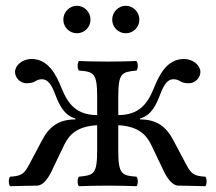

<svg xmlns="http://www.w3.org/2000/svg" viewBox="-20 -642 746 664"><path d="M109 0C129 -1 146 -24 159 -51L202 -141C220 -178 248 -205 316 -209V-122C316 -39 304 -36 253 -31C247 -25 247 -4 253 2C276 1 313 0 353 0C392 0 430 1 452 2C458 -4 458 -25 452 -31C401 -35 389 -39 389 -122V-209C457 -205 485 -178 503 -141L546 -51C559 -24 576 -1 596 0C596 0 670 1 690 2C696 -4 696 -25 690 -31C651 -33 641 -41 624 -73L579 -158C554 -205 521 -229 464 -229V-232C503 -243 520 -278 535 -318C547 -349 559 -368 580 -368C589 -368 597 -365 603 -361C609 -357 620 -354 633 -354C655 -354 673 -373 673 -393C673 -415 649 -438 616 -438C558 -438 531 -384 512 -337C490 -282 460 -244 389 -244V-307C389 -390 401 -393 452 -398C458 -404 458 -425 452 -431C428 -430 392 -429 352 -429C313 -429 276 -430 253 -431C247 -425 247 -404 253 -398C304 -394 316 -390 316 -307V-244C245 -244 215 -282 193 -337C174 -384 147 -438 89 -438C56 -438 32 -415 32 -393C32 -373 50 -354 72 -354C85 -354 96 -357 102 -361C108 -365 116 -368 125 -368C146 -368 158 -349 170 -318C185 -278 202 -243 241 -232V-229C184 -229 151 -205 126 -158L81 -73C64 -41 54 -33 15 -31C9 -25 9 -4 15 2C35 1 109 0 109 0ZM199 -574C199 -548 220 -527 246 -527C272 -527 293 -548 293 -574C293 -600 272 -622 246 -622C220 -622 199 -600 199 -574ZM368 -574C368 -548 389 -527 415 -527C441 -527 462 -548 462 -574C462 -600 441 -622 415 -622C389 -622 368 -600 368 -574Z"/></svg>

Font: Libertinus Math
Style: Regular
Weight: 400
Designer: Philipp H. Poll, Khaled Hosny
Foundry: Caleb Maclennan
Version: Version 7.050;RELEASE